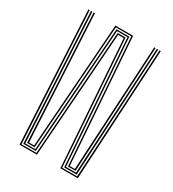

<svg xmlns="http://www.w3.org/2000/svg" viewBox="-192 -906 915 1013"><g transform="rotate(30 265.5 -400.0)"><path d="M87 0 45 -800H53L95 -7H186L241 -769H289L343 -7H434L478 -800H486L442 0H336L282 -762H248L193 0ZM102 -14 83.2 -373.8 61 -800H69L91 -383L110 -21H171L197.2 -383.5L226 -783H304L333 -375.5L358 -21H419L438.2 -372.8L462 -800H470L446 -363.8L427 -14H351L325.8 -369L297 -776H233L204.2 -375.5L178 -14ZM117 -28 98.5 -388.2 77 -800H85L106.2 -394.8L125 -35H156L181.8 -394.2L211 -797H319L348.2 -385.8L373 -35H404L423.2 -387L446 -800H454L431 -379.2L412 -28H366L341.2 -380.2L312 -790H218L189 -388.8L163 -28Z"/></g></svg>

Font: Big Shoulders Inline Text Thin Thin
Style: Regular
Weight: 250
Version: Version 2.002